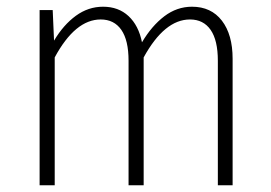

<svg xmlns="http://www.w3.org/2000/svg" viewBox="-20 -552 806 572"><path d="M673 -377V0H629V-371Q629 -432 607.5 -463Q586 -494 546 -494Q470 -494 408 -381V0H363V-371Q363 -432 341.5 -463Q320 -494 280 -494Q204 -494 143 -381V0H98V-522H137L141 -431Q169 -478 206 -505Q243 -532 287 -532Q333 -532 363 -504Q393 -476 403 -426Q432 -475 469.5 -503.5Q507 -532 552 -532Q609 -532 641 -490.5Q673 -449 673 -377Z"/></svg>

Font: Fira Sans Condensed ExtraLight
Style: Regular
Weight: 275
Width: 3
Designer: Carrois Corporate & Edenspiekermann AG
Foundry: Carrois Corporate GbR & Edenspiekermann AG
Version: Version 4.203